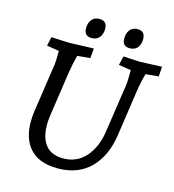

<svg xmlns="http://www.w3.org/2000/svg" viewBox="-128 -990 1008 1112"><g transform="rotate(15 376.0 -434.5)"><path d="M141 -60Q100 -117 100 -205Q100 -234 104 -266L148 -563Q151 -588 151 -644L77 -656L89 -710Q180 -705 200 -705L343 -710L338 -651L261 -644Q248 -597 238 -533L199 -266Q195 -237 195 -212Q195 -150 219 -108Q253 -49 335 -49Q417 -49 469.5 -108.5Q522 -168 536 -266L580 -563Q582 -580 582 -644L508 -656L521 -710Q602 -705 623 -705L752 -710L748 -651L671 -644Q659 -609 647 -533L608 -266Q590 -135 516 -60Q442 15 319 15Q196 15 141 -60ZM560 -884Q605 -884 605 -836Q605 -804 589 -784.5Q573 -765 543 -765Q498 -765 498 -812Q498 -844 514 -864Q530 -884 560 -884ZM331 -884Q377 -884 377 -836Q377 -804 360.5 -784.5Q344 -765 314 -765Q269 -765 269 -812Q269 -844 285 -864Q301 -884 331 -884Z"/></g></svg>

Font: Andada SC
Style: Italic
Weight: 400
Italic angle: -8.29999°
Designer: Carolina Giovagnoli
Foundry: Carolina Giovagnoli
Version: Version 1.003